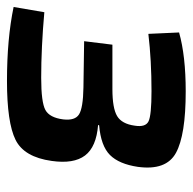

<svg xmlns="http://www.w3.org/2000/svg" viewBox="-25 -520 552 550"><g transform="rotate(90 251.0 -245.0)"><path d="M73 -394 69 -482Q136 -501 238 -501Q363 -501 414 -473Q465 -445 454 -364Q446 -310 420 -284Q394 -258 335 -253L334 -250Q397 -245 421.5 -212.5Q446 -180 437 -117Q426 -38 376.5 -13.5Q327 11 208 11Q87 11 -4 -8L11 -96Q112 -87 199 -87Q269 -87 291 -99Q313 -111 318 -150Q322 -184 303.5 -195.5Q285 -207 227 -208L94 -210L104 -291H231Q286 -291 308.5 -304.5Q331 -318 336 -355Q341 -386 323.5 -394.5Q306 -403 237 -403Q149 -403 73 -394Z"/></g></svg>

Font: Exo 2.0 Semi Bold
Style: Italic
Weight: 600
Italic angle: -8°
Designer: Natanael Gama
Version: Version 1.001;PS 001.001;hotconv 1.0.70;makeotf.lib2.5.58329